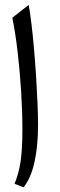

<svg xmlns="http://www.w3.org/2000/svg" viewBox="-20 -763 248 791"><path d="M98.1 -742.7Q104 -711.9 109.6 -664.8Q115.2 -617.7 120.1 -561.8Q125 -505.9 128.7 -448.5Q132.3 -391.1 134.5 -339.1Q136.7 -287.1 136.7 -248Q136.7 -159.7 121.8 -94Q106.9 -28.3 77.1 8.8L40 -5.9Q57.6 -48.3 64.9 -98.6Q72.3 -148.9 72.3 -230Q72.3 -302.7 67.1 -385.7Q62 -468.8 52.7 -548.3Q43.5 -627.9 30.8 -689.9Z"/></svg>

Font: Pinar-DS3-FD Regular
Style: Regular
Weight: 400
Designer: Amin Abedi
Version: Version 3.000